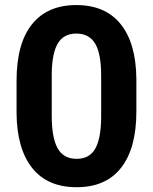

<svg xmlns="http://www.w3.org/2000/svg" viewBox="-20 -741 614 770"><path d="M526.9 -293.9Q526.9 -146.5 465.8 -68.4Q404.8 9.8 287.1 9.8Q170.9 9.8 109.4 -66.9Q47.9 -143.6 46.4 -286.6V-417.5Q46.4 -566.4 108.2 -643.6Q169.9 -720.7 286.1 -720.7Q402.3 -720.7 463.9 -644.3Q525.4 -567.9 526.9 -424.8ZM385.7 -437.5Q385.7 -525.9 361.6 -566.2Q337.4 -606.4 286.1 -606.4Q236.3 -606.4 212.6 -568.1Q189 -529.8 187.5 -448.2V-275.4Q187.5 -188.5 211.2 -146.2Q234.9 -104 287.1 -104Q338.9 -104 361.8 -144.5Q384.8 -185.1 385.7 -268.6Z"/></svg>

Font: RobotoInd
Style: Bold
Weight: 700
Designer: Google
Version: Version 2.001150; 2014